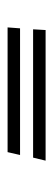

<svg xmlns="http://www.w3.org/2000/svg" viewBox="159 -501 138 496"><g transform="rotate(90 228.0 -253.0)"><path d="M50.8 -203.6 53.2 -235.8H380.4L373 -203.6ZM55.7 -269.5 57.6 -301.8H395L387.2 -269.5Z"/></g></svg>

Font: Niconne
Style: Regular
Weight: 400
Designer: Vernon Adams
Foundry: Vernon Adams
Version: Version 1.002